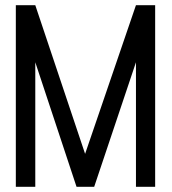

<svg xmlns="http://www.w3.org/2000/svg" viewBox="-20 -720 661 740"><path d="M116 -700H41V0H116V-480L275 0H343L504 -480V0H578V-700H504L308 -127Z"/></svg>

Font: Advent Pro Medium
Style: Regular
Weight: 500
Designer: VivaRado, Andreas Kalpakidis
Foundry: VivaRado, Andreas Kalpakidis
Version: Version 3.000